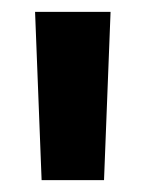

<svg xmlns="http://www.w3.org/2000/svg" viewBox="-20 -760 245 323"><path d="M166 -740 155 -457H50L39 -740Z"/></svg>

Font: Pathway Extreme 28pt SemiBold
Style: Regular
Weight: 600
Designer: Eduardo Rodriguez Tunni
Foundry: Eduardo Rodriguez Tunni
Version: Version 1.001;gftools[0.9.26]